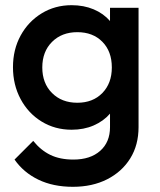

<svg xmlns="http://www.w3.org/2000/svg" viewBox="-20 -510 615 740"><path d="M256 -10Q192 -10 140.5 -41.5Q89 -73 59.5 -128Q30 -183 30 -251Q30 -319 59.5 -373Q89 -427 140.5 -458.5Q192 -490 256 -490Q303 -490 341 -474Q379 -458 404 -429V-480H514V-20Q514 49 482 100.5Q450 152 393 181Q336 210 261 210Q185 210 128 182.5Q71 155 36 105L108 33Q137 69 174 87Q211 105 263 105Q328 105 366 71.5Q404 38 404 -20V-72Q379 -43 341 -26.5Q303 -10 256 -10ZM278 -114Q338 -114 374.5 -151.5Q411 -189 411 -250Q411 -312 374.5 -349Q338 -386 278 -386Q218 -386 180.5 -348.5Q143 -311 143 -250Q143 -189 180.5 -151.5Q218 -114 278 -114Z"/></svg>

Font: Outfit Medium
Style: Regular
Weight: 500
Designer: Rodrigo Fuenzalida
Foundry: fragTYPE
Version: Version 1.100; ttfautohint (v1.8.4.7-5d5b);gftools[0.9.27]